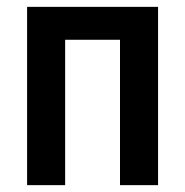

<svg xmlns="http://www.w3.org/2000/svg" viewBox="-20 -540 540 560"><path d="M59 0V-520H441V0H330V-424H170V0Z"/></svg>

Font: Iosevka SS08 Regular
Style: Bold
Weight: 700
Monospace: yes
Designer: Belleve Invis
Foundry: Belleve Invis
Version: Version 16.3.4; ttfautohint (v1.8.4)